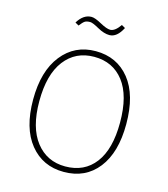

<svg xmlns="http://www.w3.org/2000/svg" viewBox="-127 -972 944 1080"><g transform="rotate(15 345.0 -431.5)"><path d="M345 -660Q237 -660 173.5 -577.5Q110 -495 110 -339Q110 -186 174 -104Q238 -22 345 -22Q456 -22 518 -103.5Q580 -185 580 -340Q580 -497 517 -578.5Q454 -660 345 -660ZM345 -693Q469 -693 542.5 -601.5Q616 -510 616 -340Q616 -175 543.5 -82.5Q471 10 345 10Q222 10 148 -81.5Q74 -173 74 -339Q74 -505 148.5 -599Q223 -693 345 -693ZM394 -800Q363 -800 324.5 -821.5Q286 -843 272 -843Q251 -843 240.5 -836Q230 -829 213 -807L192 -819Q225 -873 272 -873Q292 -873 331 -851.5Q370 -830 391 -830Q418 -830 448 -873L469 -861Q438 -800 394 -800Z"/></g></svg>

Font: FiraSans
Style: Regular
Weight: 200
Designer: Carrois Corporate & Edenspiekermann AG
Foundry: Carrois Corporate GbR & Edenspiekermann AG
Version: Version 3.106;PS 003.106;hotconv 1.0.70;makeotf.lib2.5.58329